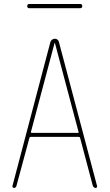

<svg xmlns="http://www.w3.org/2000/svg" viewBox="-20 -920 540 940"><path d="M123 -879.9Q113.3 -879.9 113.3 -890.1Q113.3 -900.4 123 -900.4H373Q382.8 -900.4 382.8 -890.1Q382.8 -879.9 373 -879.9ZM131.8 -275.4Q129.9 -270.5 134.8 -269.5H361.3Q367.2 -269.5 364.3 -275.4L249 -709Q249 -710 248 -710Q247.1 -710 247.1 -709ZM47.9 0Q44.9 0 42.5 -2.9Q40 -5.9 41 -9.8L226.6 -713.9Q228.5 -720.7 234.9 -725.6Q241.2 -730.5 248.5 -730.5Q255.9 -730.5 261.7 -725.6Q267.6 -720.7 268.6 -713.9L455.1 -9.8Q456.1 -5.9 454.1 -2.9Q452.1 0 448.2 0Q439.5 0 434.6 -9.8L372.1 -245.1Q371.1 -250 366.2 -250H129.9Q126 -250 124 -245.1L60.5 -9.8Q57.6 0 47.9 0Z"/></svg>

Font: Rounded-X Mgen+ 2m thin
Style: Regular
Weight: 100
Designer: [Source Han Sans]
Ryoko NISHIZUKA  (kana & ideographs); Paul D. Hunt (Latin, Greek & Cyrillic); Wenlong ZHANG  (bopomofo
Version: Version 1.059.20150602